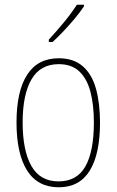

<svg xmlns="http://www.w3.org/2000/svg" viewBox="-20 -784 495 814"><path d="M404 -264Q404 -131 360.5 -60.5Q317 10 229 10Q140 10 95 -61Q50 -132 50 -265Q50 -397 95 -467Q140 -537 229 -537Q292 -537 331 -503Q370 -469 387 -407.5Q404 -346 404 -264ZM76 -265Q76 -146 113 -80.5Q150 -15 228 -15Q306 -15 342 -78.5Q378 -142 378 -265Q378 -339 363.5 -394.5Q349 -450 316.5 -481Q284 -512 229 -512Q151 -512 113.5 -447.5Q76 -383 76 -265ZM336 -757Q320 -733 297 -705.5Q274 -678 249.5 -652Q225 -626 203 -606H187V-616Q221 -653 251.5 -690Q282 -727 306 -764H336Z"/></svg>

Font: Noto Sans Gurmukhi UI Condensed Thin
Style: Regular
Weight: 100
Width: 3
Designer: Jelle Bosma - Monotype Design Team
Foundry: Monotype Imaging Inc.
Version: Version 2.004; ttfautohint (v1.8.4.7-5d5b)